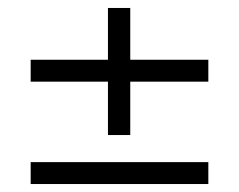

<svg xmlns="http://www.w3.org/2000/svg" viewBox="-20 -504 600 482"><path d="M251 -299H57V-354H251V-484H307V-354H503V-299H307V-165H251ZM57 -97H503V-42H57Z"/></svg>

Font: Cairo Light
Style: Regular
Weight: 300
Designer: Mohamed Gaber, Accademia di Belle Arti di Urbino and others
Foundry: Kief Type Foundry, Accademia di Belle Arti di Urbino and others
Version: Version 3.011